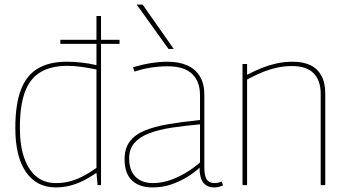

<svg xmlns="http://www.w3.org/2000/svg" viewBox="-20 -810 1519 840"><path d="M244 -618V-636H503V-618ZM407 0 402 -54Q353 -20 310.5 -5Q268 10 224 10Q140 10 93.5 -57.5Q47 -125 47 -250Q47 -352 71 -416Q95 -480 145 -510Q195 -540 272 -540Q302 -540 335 -536.5Q368 -533 402 -525V-740H422V0ZM402 -75V-506Q363 -514 332 -518Q301 -522 275 -522Q204 -522 157.5 -494.5Q111 -467 89 -407.5Q67 -348 67 -250Q67 -173 86 -119Q105 -65 140 -37Q175 -9 224 -9Q254 -9 281.5 -15.5Q309 -22 338 -36.5Q367 -51 402 -75Z M525 -112Q525 -160 547 -190Q569 -220 611.5 -238Q654 -256 715 -266.5Q776 -277 855 -285V-394Q855 -454 820 -487Q785 -520 714 -520Q694 -520 670.5 -518Q647 -516 621.5 -511Q596 -506 568 -497L562 -516Q603 -528 641 -534Q679 -540 713 -540Q763 -540 799 -524Q835 -508 854.5 -476Q874 -444 874 -394V-78Q874 -38 885.5 -23.5Q897 -9 918 -9Q926 -9 933.5 -10.5Q941 -12 950 -16L956 1Q945 6 935.5 8Q926 10 917 10Q886 10 869.5 -11Q853 -32 853 -76Q830 -55 798.5 -35.5Q767 -16 729 -3Q691 10 647 10Q619 10 596.5 2.5Q574 -5 558 -20Q542 -35 533.5 -58Q525 -81 525 -112ZM545 -117Q545 -64 573 -36.5Q601 -9 648 -9Q685 -9 721.5 -21Q758 -33 792 -53.5Q826 -74 855 -99V-266Q788 -260 731.5 -251.5Q675 -243 633 -227Q591 -211 568 -184.5Q545 -158 545 -117ZM717 -596 578 -790H604L740 -596Z M1041 0V-530H1061V-483Q1094 -500 1125.5 -512.5Q1157 -525 1190.5 -532.5Q1224 -540 1261 -540Q1306 -540 1337.5 -525Q1369 -510 1386 -479Q1403 -448 1403 -401V0H1383V-401Q1383 -457 1352.5 -489Q1322 -521 1257 -521Q1222 -521 1189.5 -513.5Q1157 -506 1125.5 -493Q1094 -480 1061 -462V0Z"/></svg>

Font: Georama ExtraCondensed Thin Thin
Style: Regular
Weight: 250
Version: Version 1.001